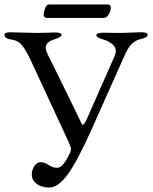

<svg xmlns="http://www.w3.org/2000/svg" viewBox="-26 -797 683 857"><path d="M230 -48Q254 -48 282 -106Q291 -122 291 -132Q291 -140 279 -166L114 -522Q91 -571 73.5 -593.5Q56 -616 27 -620Q-6 -624 -6 -642Q-6 -653 23 -653Q36 -653 75.5 -651.5Q115 -650 140 -650Q157 -650 184 -651Q211 -652 220 -652Q249 -652 249 -641Q249 -632 216 -621Q178 -610 178 -584Q178 -578 181 -569Q184 -560 187.5 -552.5Q191 -545 199.5 -529Q208 -513 212 -504L327 -269Q339 -240 343 -240Q350 -240 363 -269L484 -543Q491 -560 491 -569Q491 -587 474.5 -600.5Q458 -614 437 -620Q404 -629 404 -640Q404 -651 433 -651Q448 -651 471 -650.5Q494 -650 508 -650Q528 -650 561 -651.5Q594 -653 604 -653Q633 -653 633 -642Q633 -629 600 -622Q556 -613 529 -547L384 -222Q320 -79 277 -19.5Q234 40 194 40Q159 40 137.5 23.5Q116 7 116 -18Q116 -39 127.5 -56Q139 -73 156 -73Q173 -73 191 -60.5Q209 -48 230 -48ZM193 -777H456Q461 -777 465 -773Q469 -769 469 -765Q469 -749 459.5 -733Q450 -717 438 -717H183Q178 -717 173.5 -720.5Q169 -724 169 -729Q169 -742 175 -759.5Q181 -777 193 -777Z"/></svg>

Font: EB Garamond 08
Style: Regular
Weight: 400
Version: Version 0.016 ; ttfautohint (v1.5)